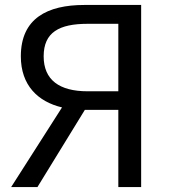

<svg xmlns="http://www.w3.org/2000/svg" viewBox="-20 -754 690 774"><path d="M457 0H549V-734H320C171 -734 64 -680 64 -527C64 -410 133 -344 230 -321L25 0H131L322 -311H457ZM333 -386C219 -386 156 -432 156 -527C156 -624 219 -658 333 -658H457V-386Z"/></svg>

Font: Source Han Sans TC
Style: Regular
Weight: 400
Designer: Ryoko NISHIZUKA 西塚涼子 (kana, bopomofo & ideographs); Paul D. Hunt (Latin, Greek & Cyrillic); Sandoll Communications 산돌커뮤니
Foundry: Adobe
Version: Version 2.002;hotconv 1.0.116;makeotfexe 2.5.65601